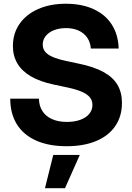

<svg xmlns="http://www.w3.org/2000/svg" viewBox="-20 -759 697 1012"><path d="M34 -239.1H185.1Q185.9 -200.8 203.7 -173.2Q221.5 -145.7 254.5 -131.1Q287.5 -116.4 332.7 -116.4Q372.9 -116.4 403.3 -127.5Q433.7 -138.6 450.4 -158.8Q467.2 -179.1 467.2 -206Q467.2 -228.8 453.9 -245.5Q440.6 -262.1 412.4 -274.8Q384.1 -287.4 338.1 -297.4L262.1 -313.6Q190.3 -328.9 142.8 -356.6Q95.3 -384.4 71.7 -424.4Q48 -464.5 48 -516.6Q48 -582.4 82.9 -632.9Q117.7 -683.4 181 -711.3Q244.3 -739.3 326.9 -739.3Q411.1 -739.3 473.1 -710.9Q535.2 -682.6 569.2 -629.5Q603.2 -576.5 605.5 -503.3H458.8Q456.3 -536.5 439.6 -560.7Q422.9 -584.9 394.3 -597.9Q365.7 -610.9 328 -610.9Q292.5 -610.9 264.6 -599.9Q236.6 -588.8 220.9 -569Q205.3 -549.3 205.3 -524.2Q205.3 -502.1 217.9 -486.5Q230.5 -470.9 257.4 -459Q284.3 -447.2 328.7 -437.8L396.9 -423.1Q475.8 -406.7 525.5 -379.5Q575.2 -352.2 599 -312.2Q622.8 -272.1 622.8 -216.6Q622.8 -146.2 587.7 -94.7Q552.7 -43.3 487.1 -15.8Q421.4 11.7 331.2 11.7Q237.5 11.7 170.8 -17.9Q104.1 -47.5 69 -103.8Q34 -160.1 34 -239.1ZM260.7 57.6H400.6L322.5 233H217Z"/></svg>

Font: Intratopia Thin
Style: Regular
Weight: 100
Designer: Rasmus Andersson
Foundry: rsms
Version: Version 3.000;Glyphs 3.2.3 (3260)